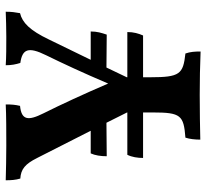

<svg xmlns="http://www.w3.org/2000/svg" viewBox="-45 -673 721 671"><g transform="rotate(-90 315.5 -337.5)"><path d="M522 -676C490 -676 450 -676 423 -678C423 -658 426 -643 431 -627C479 -620 489 -600 458 -537C430 -480 396 -407 359 -320C323 -404 285 -486 255 -546C228 -600 231 -623 281 -628C285 -645 286 -657 286 -678C252 -676 181 -676 143 -676C105 -676 54 -677 21 -678C21 -659 22 -644 27 -627C60 -625 78 -610 99 -568L194 -381H115C108 -366 105 -346 105 -325L222 -326L258 -254V-253H110C102 -237 99 -217 99 -198H258V-164C258 -66 248 -56 170 -50C165 -35 163 -16 163 2C200 1 268 0 320 0C368 0 423 1 471 3C471 -17 470 -33 464 -50C392 -58 381 -69 381 -173V-198H527C534 -214 539 -231 539 -253H381V-255L415 -326L530 -325C536 -343 541 -358 541 -381H442L513 -527C545 -594 572 -620 605 -628C608 -644 610 -658 610 -678C585 -677 552 -676 522 -676Z"/></g></svg>

Font: Vollkorn Semibold
Style: Regular
Weight: 600
Designer: Friedrich Althausen
Foundry: Friedrich Althausen
Version: Version 4.015;PS 004.015;hotconv 1.0.88;makeotf.lib2.5.64775